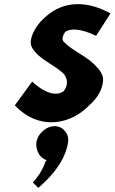

<svg xmlns="http://www.w3.org/2000/svg" viewBox="-20 -560 557 933"><path d="M245 53C226 53 207 61 193 73L185 80C171 92 160 111 157 130C154 152 159 171 168 186L170 188L169 189L173 194C179 203 189 210 198 215L208 218L202 223C185 274 155 310 140 327L166 353C176 344 188 334 199 323L206 316C256 266 301 202 311 130C314 111 308 92 298 80L292 73C282 61 265 53 245 53ZM137 -163H136L52 -48L53 -47C164 70 309 49 401 -36C406 -40 410 -45 414 -49L423 -57C453 -86 475 -121 480 -160C484 -185 476 -203 459 -225L457 -228L452 -232C410 -284 329 -314 295 -353H294H293C289 -358 283 -364 284 -373C285 -381 286 -389 294 -400L296 -404L297 -405C320 -421 365 -425 447 -386L517 -495C370 -575 261 -536 196 -473L188 -466C155 -434 134 -394 130 -363C127 -344 134 -327 147 -312L153 -305C189 -263 261 -235 294 -196V-194H295C302 -182 307 -169 305 -153C304 -143 300 -134 295 -125L293 -124V-121L292 -119C263 -95 210 -96 137 -163Z"/></svg>

Font: Hussar Woodtype
Style: SeBdObl
Weight: 900
Foundry: Cannot Into Space Fonts
Version: Version 1.07